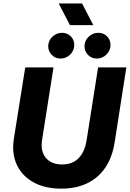

<svg xmlns="http://www.w3.org/2000/svg" viewBox="-20 -1096 762 1128"><path d="M339.7 12.3Q253.7 12.3 190.3 -18Q127 -48.3 92.2 -103.5Q57.3 -158.7 57.3 -231.7Q57.3 -244.3 58.5 -256.8Q59.7 -269.3 61.7 -282.7L128.3 -700H294.3L226.7 -270.7Q225.7 -263.7 225.2 -256.7Q224.7 -249.7 224.7 -243Q224.7 -208.3 239.5 -182.7Q254.3 -157 281.5 -143.3Q308.7 -129.7 345.3 -129.7Q386 -129.7 415.3 -146.3Q444.7 -163 463.2 -195Q481.7 -227 488.7 -271.3L556.3 -700H722.3L653.7 -260.3Q640 -172 598.7 -111.2Q557.3 -50.3 491.8 -19Q426.3 12.3 339.7 12.3ZM548.7 -752Q518 -752 497.2 -773.3Q476.3 -794.7 476.3 -823.7Q476.3 -856.7 500.5 -880Q524.7 -903.3 557.3 -903.3Q588.3 -903.3 608.8 -882.7Q629.3 -862 629.3 -831.7Q629.3 -799.7 605.5 -775.8Q581.7 -752 548.7 -752ZM335.7 -752Q305 -752 284.2 -773.3Q263.3 -794.7 263.3 -823.7Q263.3 -856.7 287.5 -880Q311.7 -903.3 344.3 -903.3Q375.3 -903.3 395.8 -882.7Q416.3 -862 416.3 -831.7Q416.3 -799.7 392.5 -775.8Q368.7 -752 335.7 -752ZM391 -948.3 324.7 -1075.7H462L528.3 -948.3Z"/></svg>

Font: MuseoModerno Thin
Style: Italic
Weight: 100
Italic angle: -9°
Designer: Pablo Cosgaya, Héctor Gatti, Marcela Romero, and the Authors of The MuseoModerno Project.
Foundry: Omnibus-Type Team
Version: Version 1.003